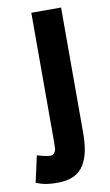

<svg xmlns="http://www.w3.org/2000/svg" viewBox="-89 -594 502 875"><g transform="rotate(-10 162.0 -157.0)"><path d="M92.8 107.9Q106.4 107.9 113 98.1Q119.6 88.4 120.4 77.9Q121.1 67.4 121.1 42.5Q121.1 34.7 121.1 30.8V-548.8H258.8V27.8Q258.8 77.6 251.7 113.8Q244.6 149.9 227.5 178.2Q210.4 206.5 179.7 220.7Q148.9 234.9 104 234.9Q56.6 234.9 26.9 225.1L5.9 217.8L33.2 95.2L58.1 102.1Q82 107.9 92.8 107.9Z"/></g></svg>

Font: Miedinger*
Style: Bold
Weight: 700
Version: Version 001.000